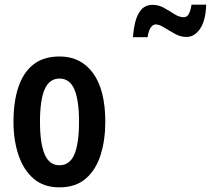

<svg xmlns="http://www.w3.org/2000/svg" viewBox="-20 -796 907 826"><path d="M433 -272Q433 -194 413 -130Q393 -66 349.5 -28Q306 10 235 10Q168 10 124.5 -27.5Q81 -65 59.5 -129Q38 -193 38 -272Q38 -358 59 -421Q80 -484 123.5 -518.5Q167 -553 237 -553Q328 -553 380.5 -481Q433 -409 433 -272ZM152 -272Q152 -180 172 -132.5Q192 -85 236 -85Q280 -85 300 -132Q320 -179 320 -272Q320 -365 300 -411.5Q280 -458 236 -458Q192 -458 172 -411.5Q152 -365 152 -272ZM552 -636Q554 -667 561.5 -699.5Q569 -732 587 -753.5Q605 -775 637 -775Q663 -775 686 -762Q709 -749 730 -735.5Q751 -722 771 -722Q785 -722 792.5 -736.5Q800 -751 804 -776H867Q865 -708 841 -672.5Q817 -637 782 -637Q757 -637 732.5 -650.5Q708 -664 686.5 -677.5Q665 -691 650 -691Q638 -691 628.5 -677.5Q619 -664 615 -636Z"/></svg>

Font: Noto Sans Thai Looped ExtraCondensed SemiBold
Style: Regular
Weight: 600
Width: 2
Designer: Sasikarn Vongin, Ben Mitchell
Foundry: The Fontpad Ltd
Version: Version 1.001; ttfautohint (v1.8.4.7-5d5b)